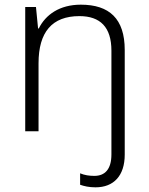

<svg xmlns="http://www.w3.org/2000/svg" viewBox="-20 -562 636 822"><path d="M389 240C467 240 514 190 514 100V-348C514 -482 448 -542 326 -542C235 -542 175 -499 146 -440H143L134 -532H88V0H145V-291C145 -425 203 -493 320 -493C409 -493 457 -446 457 -345V99C457 163 429 191 384 191C362 191 342 188 323 180V229C340 235 361 240 389 240Z"/></svg>

Font: Noto Sans Telugu Light
Style: Regular
Weight: 300
Designer: Jelle Bosma - Monotype Design Team
Foundry: Monotype Imaging Inc.
Version: Version 2.005